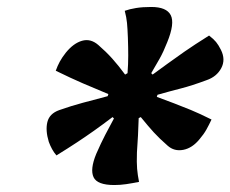

<svg xmlns="http://www.w3.org/2000/svg" viewBox="-20 -798 661 551"><path d="M414 -778Q458 -778 470 -754.5Q482 -731 460 -677Q449 -649 438 -629.5Q427 -610 414 -588L418 -584Q440 -600 460.5 -615Q481 -630 509 -649.5Q537 -669 580 -696Q593 -686 600 -677.5Q607 -669 614 -655Q628 -627 615 -602.5Q602 -578 573 -568Q530 -552 498.5 -544Q467 -536 432 -526L430 -520Q457 -510 479.5 -501.5Q502 -493 527.5 -482.5Q553 -472 587 -455Q580 -440 572.5 -426.5Q565 -413 553 -399Q532 -373 506 -368Q480 -363 461 -380Q437 -401 421.5 -418Q406 -435 384 -462L378 -459Q377 -431 376 -409Q375 -387 373 -361Q372 -331 373.5 -313.5Q375 -296 379 -276Q359 -272 342 -269.5Q325 -267 308 -267Q259 -267 248.5 -289.5Q238 -312 256 -356Q270 -388 282 -411Q294 -434 307 -458L303 -462Q274 -440 250 -423Q226 -406 201 -389.5Q176 -373 142 -352Q135 -360 129.5 -370Q124 -380 120 -391Q110 -424 116 -448Q122 -472 150 -482Q184 -494 217.5 -503Q251 -512 289 -522L291 -528Q250 -545 217.5 -559Q185 -573 140 -595Q145 -609 151.5 -621Q158 -633 169 -647Q191 -674 215.5 -681Q240 -688 262 -669Q284 -650 302 -630Q320 -610 339 -584L346 -588Q348 -614 348 -638Q348 -662 347 -690Q346 -716 344.5 -732Q343 -748 338 -767Q352 -772 370.5 -775Q389 -778 414 -778Z"/></svg>

Font: Recursive Sn Csl St
Style: Bold Italic
Weight: 700
Italic angle: -15°
Version: Version 1.079;hotconv 1.0.112;makeotfexe 2.5.65598; ttfautoh